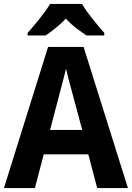

<svg xmlns="http://www.w3.org/2000/svg" viewBox="-20 -954 669 974"><path d="M396 -934H234C210 -892 154 -825 120 -787V-774H211C241 -794 281 -824 314 -860C345 -824 388 -795 419 -774H509V-787C473 -828 422 -889 396 -934ZM473 0H629L404 -716H224L0 0H157L202 -171H428ZM349 -474 397 -295H234L281 -474C287 -499 307 -570 315 -606C323 -567 339 -513 349 -474Z"/></svg>

Font: Noto Sans Kannada SemiCondensed
Style: Bold
Weight: 700
Width: 4
Designer: Jelle Bosma - Monotype Design Team
Foundry: Monotype Imaging Inc.
Version: Version 2.005